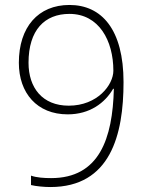

<svg xmlns="http://www.w3.org/2000/svg" viewBox="-20 -744 591 774"><path d="M183 10C425 10 478 -200 478 -413C478 -625 390 -724 260 -724C134 -724 56 -635 56 -491C56 -369 129 -283 253 -283C342 -283 403 -329 436 -386H439C434 -185 380 -26 186 -26C158 -26 127 -28 105 -36V2C125 7 159 10 183 10ZM257 -318C151 -318 95 -390 95 -491C95 -623 160 -688 260 -688C379 -688 437 -580 437 -459C437 -402 373 -318 257 -318Z"/></svg>

Font: Noto Sans Gurmukhi ExtraLight
Style: Regular
Weight: 200
Designer: Jelle Bosma - Monotype Design Team
Foundry: Monotype Imaging Inc.
Version: Version 2.004